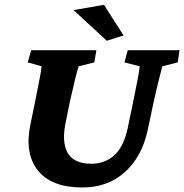

<svg xmlns="http://www.w3.org/2000/svg" viewBox="-20 -786 781 814"><path d="M112.3 -573.2H388.7L379.9 -521.5L313.5 -504.9Q309.6 -495.1 299.3 -453.6Q289.1 -412.1 276.4 -355.5L259.8 -273.4Q240.2 -186.5 266.1 -139.2Q292 -91.8 367.2 -91.8Q423.8 -91.8 463.9 -127Q503.9 -162.1 521.5 -243.2L544.9 -355.5Q556.6 -414.1 564 -451.7Q571.3 -489.3 572.3 -504.9L507.8 -521.5L521.5 -573.2H741.2L733.4 -521.5L668 -504.9Q664.1 -489.3 654.3 -450.7Q644.5 -412.1 631.8 -355.5L606.4 -235.4Q582 -122.1 509.8 -56.6Q437.5 8.8 329.1 8.8Q197.3 8.8 140.1 -64Q83 -136.7 109.4 -260.7L128.9 -355.5Q140.6 -414.1 147.9 -451.7Q155.3 -489.3 156.2 -504.9L97.7 -521.5ZM432.6 -613.3 292 -743.2 420.9 -765.6 503.9 -635.7Z"/></svg>

Font: Crimson Pro ExtraBold
Style: Italic
Weight: 800
Italic angle: -12°
Designer: Jacques Le Bailly
Foundry: Baron von Fonthausen
Version: Version 1.003